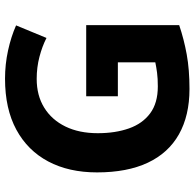

<svg xmlns="http://www.w3.org/2000/svg" viewBox="-25 -739 774 764"><g transform="rotate(-90 362.0 -357.0)"><path d="M361 -401H644V-31Q588 -12 527.5 -1Q467 10 390 10Q284 10 209.5 -32Q135 -74 96.5 -156Q58 -238 58 -358Q58 -470 101.5 -552Q145 -634 228 -679Q311 -724 431 -724Q488 -724 543 -712Q598 -700 643 -680L593 -559Q560 -576 518 -587Q476 -598 430 -598Q364 -598 315.5 -568Q267 -538 240.5 -483.5Q214 -429 214 -355Q214 -285 233 -231Q252 -177 293 -146.5Q334 -116 400 -116Q432 -116 454.5 -119Q477 -122 496 -126V-275H361Z"/></g></svg>

Font: Noto Sans Gujarati
Style: Regular
Weight: 400
Designer: Jelle Bosma - Monotype Design Team, Universal Thirst
Foundry: Monotype Imaging Inc.
Version: Version 2.102